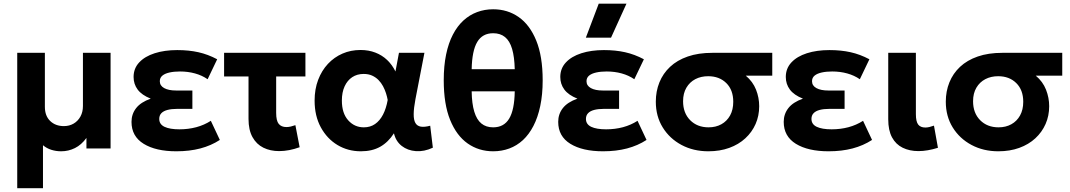

<svg xmlns="http://www.w3.org/2000/svg" viewBox="-20 -784 5651 1014"><path d="M71 210V-505H217V-220Q217 -172 245 -145Q273 -118 317.5 -118Q346 -118 368.8 -131.2Q391.5 -144.5 404.8 -168.5Q418 -192.5 418 -224V-505H564V0H436.5V-55.5Q410 -19 375.8 -2Q341.5 15 303 15Q276 15 251.2 7.2Q226.5 -0.5 207 -17V210Z M911.5 15Q803 15 738.8 -24.5Q674.5 -64 674.5 -140.5Q674.5 -181.5 699 -213Q723.5 -244.5 776 -263Q728.5 -282 707 -311Q685.5 -340 685.5 -377.5Q685.5 -422.5 715 -454.2Q744.5 -486 796.8 -502.8Q849 -519.5 916 -519.5Q977.5 -519.5 1027.8 -508.2Q1078 -497 1127 -471L1076.5 -365.5Q1047 -386 1009.8 -396.2Q972.5 -406.5 930.5 -406.5Q899.5 -406.5 875.5 -401.2Q851.5 -396 837.8 -384.8Q824 -373.5 824 -355Q824 -331.5 847 -318.8Q870 -306 910 -306H996V-209H915Q886 -209 864.8 -203.5Q843.5 -198 832.2 -186.2Q821 -174.5 821 -156Q821 -127.5 849 -114.2Q877 -101 927.5 -101Q974.5 -101 1016.5 -112.2Q1058.5 -123.5 1093.5 -146L1141 -45Q1095 -15 1038 0Q981 15 911.5 15Z M1454 14Q1407.5 14 1371 -4Q1334.5 -22 1313.5 -59.8Q1292.5 -97.5 1292.5 -156V-380H1163.5V-505H1593V-380H1438.5V-188Q1438.5 -146 1452.2 -129.5Q1466 -113 1492.5 -113Q1504 -113 1515.8 -115.8Q1527.5 -118.5 1540 -123L1562.5 -6.5Q1535 3.5 1507.5 8.8Q1480 14 1454 14Z M1886 15Q1817.5 15 1762.2 -18.2Q1707 -51.5 1674.2 -111.8Q1641.5 -172 1641.5 -252.5Q1641.5 -313 1660.2 -362.2Q1679 -411.5 1712 -446.8Q1745 -482 1788.8 -501Q1832.5 -520 1884 -520Q1927 -520 1962.5 -506.2Q1998 -492.5 2024.8 -467Q2051.5 -441.5 2068.5 -406.5L2087 -505H2221.5L2174 -260Q2165 -212.5 2164.8 -181.5Q2164.5 -150.5 2173.8 -134.5Q2183 -118.5 2202.5 -115.2Q2222 -112 2252 -120L2266 -4Q2220 17.5 2176.5 14.2Q2133 11 2101.8 -13.2Q2070.5 -37.5 2060.5 -80Q2030.5 -33 1988 -9Q1945.5 15 1886 15ZM1901.5 -111.5Q1935.5 -111.5 1960.8 -129Q1986 -146.5 2002.8 -178.8Q2019.5 -211 2027.5 -256Q2024.5 -273 2018.5 -291.8Q2012.5 -310.5 2002.8 -328.8Q1993 -347 1978.8 -361.5Q1964.5 -376 1945.2 -384.8Q1926 -393.5 1900.5 -393.5Q1866 -393.5 1840.2 -376.5Q1814.5 -359.5 1800 -328Q1785.5 -296.5 1785.5 -253Q1785.5 -186 1818.8 -148.8Q1852 -111.5 1901.5 -111.5Z M2584.5 15Q2509 15 2450 -26.2Q2391 -67.5 2357.2 -150.8Q2323.5 -234 2323.5 -360Q2323.5 -436 2336 -496.2Q2348.5 -556.5 2371.8 -601.2Q2395 -646 2427.5 -675.8Q2460 -705.5 2499.8 -720.2Q2539.5 -735 2584.5 -735Q2660.5 -735 2719.2 -694Q2778 -653 2812 -569.8Q2846 -486.5 2846 -360Q2846 -284.5 2833.2 -224.2Q2820.5 -164 2797.2 -119Q2774 -74 2741.8 -44.2Q2709.5 -14.5 2669.8 0.2Q2630 15 2584.5 15ZM2584.5 -111.5Q2641.5 -111.5 2669.2 -157.8Q2697 -204 2698.5 -301.5H2471Q2472 -236.5 2484.8 -194.2Q2497.5 -152 2522.2 -131.8Q2547 -111.5 2584.5 -111.5ZM2471 -418.5H2698.5Q2697 -483.5 2684.5 -525.8Q2672 -568 2647.2 -588.2Q2622.5 -608.5 2584.5 -608.5Q2528 -608.5 2500.5 -562.5Q2473 -516.5 2471 -418.5Z M3165 15Q3056.5 15 2992.2 -24.5Q2928 -64 2928 -140.5Q2928 -181.5 2952.5 -213Q2977 -244.5 3029.5 -263Q2982 -282 2960.5 -311Q2939 -340 2939 -377.5Q2939 -422.5 2968.5 -454.2Q2998 -486 3050.2 -502.8Q3102.5 -519.5 3169.5 -519.5Q3231 -519.5 3281.2 -508.2Q3331.5 -497 3380.5 -471L3330 -365.5Q3300.5 -386 3263.2 -396.2Q3226 -406.5 3184 -406.5Q3153 -406.5 3129 -401.2Q3105 -396 3091.2 -384.8Q3077.5 -373.5 3077.5 -355Q3077.5 -331.5 3100.5 -318.8Q3123.5 -306 3163.5 -306H3249.5V-209H3168.5Q3139.5 -209 3118.2 -203.5Q3097 -198 3085.8 -186.2Q3074.5 -174.5 3074.5 -156Q3074.5 -127.5 3102.5 -114.2Q3130.5 -101 3181 -101Q3228 -101 3270 -112.2Q3312 -123.5 3347 -146L3394.5 -45Q3348.5 -15 3291.5 0Q3234.5 15 3165 15ZM3074 -585 3142 -764.5H3288.5L3207 -585Z M3721 15Q3642 15 3579.2 -18.5Q3516.5 -52 3480 -111Q3443.5 -170 3443.5 -247Q3443.5 -302 3462.5 -349Q3481.5 -396 3518.8 -431Q3556 -466 3612 -485.5Q3668 -505 3742.5 -505H4058.5V-384.5H3918.5Q3956 -353 3972.8 -310.5Q3989.5 -268 3989.5 -223Q3989.5 -172.5 3970.5 -129.2Q3951.5 -86 3916.2 -53.5Q3881 -21 3831.5 -3Q3782 15 3721 15ZM3722 -111.5Q3760.5 -111.5 3789.8 -127.8Q3819 -144 3835.8 -174.2Q3852.5 -204.5 3852.5 -246.5Q3852.5 -309 3815.8 -345.2Q3779 -381.5 3720 -381.5Q3682 -381.5 3652.2 -366Q3622.5 -350.5 3605 -320.8Q3587.5 -291 3587.5 -249.5Q3587.5 -187 3625 -149.2Q3662.5 -111.5 3722 -111.5Z M4356 15Q4247.5 15 4183.2 -24.5Q4119 -64 4119 -140.5Q4119 -181.5 4143.5 -213Q4168 -244.5 4220.5 -263Q4173 -282 4151.5 -311Q4130 -340 4130 -377.5Q4130 -422.5 4159.5 -454.2Q4189 -486 4241.2 -502.8Q4293.5 -519.5 4360.5 -519.5Q4422 -519.5 4472.2 -508.2Q4522.5 -497 4571.5 -471L4521 -365.5Q4491.5 -386 4454.2 -396.2Q4417 -406.5 4375 -406.5Q4344 -406.5 4320 -401.2Q4296 -396 4282.2 -384.8Q4268.5 -373.5 4268.5 -355Q4268.5 -331.5 4291.5 -318.8Q4314.5 -306 4354.5 -306H4440.5V-209H4359.5Q4330.5 -209 4309.2 -203.5Q4288 -198 4276.8 -186.2Q4265.5 -174.5 4265.5 -156Q4265.5 -127.5 4293.5 -114.2Q4321.5 -101 4372 -101Q4419 -101 4461 -112.2Q4503 -123.5 4538 -146L4585.5 -45Q4539.5 -15 4482.5 0Q4425.5 15 4356 15Z M4831 14Q4783.5 14 4747.2 -3.8Q4711 -21.5 4691 -58.5Q4671 -95.5 4671 -154V-505H4817V-181Q4817 -142 4829.2 -126.2Q4841.5 -110.5 4867 -110.5Q4877 -110.5 4888.5 -113.2Q4900 -116 4912.5 -120.5L4933.5 -3.5Q4906.5 5 4880.5 9.5Q4854.5 14 4831 14Z M5252.5 15Q5173.5 15 5110.8 -18.5Q5048 -52 5011.5 -111Q4975 -170 4975 -247Q4975 -302 4994 -349Q5013 -396 5050.2 -431Q5087.5 -466 5143.5 -485.5Q5199.5 -505 5274 -505H5590V-384.5H5450Q5487.5 -353 5504.2 -310.5Q5521 -268 5521 -223Q5521 -172.5 5502 -129.2Q5483 -86 5447.8 -53.5Q5412.5 -21 5363 -3Q5313.5 15 5252.5 15ZM5253.5 -111.5Q5292 -111.5 5321.2 -127.8Q5350.5 -144 5367.2 -174.2Q5384 -204.5 5384 -246.5Q5384 -309 5347.2 -345.2Q5310.5 -381.5 5251.5 -381.5Q5213.5 -381.5 5183.8 -366Q5154 -350.5 5136.5 -320.8Q5119 -291 5119 -249.5Q5119 -187 5156.5 -149.2Q5194 -111.5 5253.5 -111.5Z"/></svg>

Font: Geologica Roman SemiBold
Style: Regular
Weight: 600
Designer: Sindre Bremnes, Frode Helland
Foundry: Monokrom Skriftforlag AS
Version: Version 1.010;gftools[0.9.28]